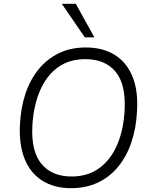

<svg xmlns="http://www.w3.org/2000/svg" viewBox="-20 -975 786 1003"><path d="M351 8Q264 8 202 -30.5Q140 -69 109.5 -143Q79 -217 84 -321Q88 -411 113 -485.5Q138 -560 182.5 -614Q227 -668 288.5 -697.5Q350 -727 428 -727Q517 -727 579 -688.5Q641 -650 671.5 -576.5Q702 -503 696 -398Q692 -308 667 -233.5Q642 -159 598 -105Q554 -51 492 -21.5Q430 8 351 8ZM354 -53Q439 -53 499 -97Q559 -141 592.5 -219.5Q626 -298 631 -401Q638 -534 584 -600Q530 -666 425 -666Q341 -666 281.5 -622.5Q222 -579 188.5 -500.5Q155 -422 149 -318Q142 -185 196.5 -119Q251 -53 354 -53ZM423 -780 303 -955H376L473 -780Z"/></svg>

Font: Nunitoga
Style: Light Italic
Weight: 300
Italic angle: -9°
Designer: Vernon Adams
Foundry: Vernon Adams
Version: Version 1.0